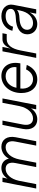

<svg xmlns="http://www.w3.org/2000/svg" viewBox="1116 -1672 572 2845"><g transform="rotate(-90 1402.5 -250.0)"><path d="M726 -305 667 0H732L791 -305C815 -429 757 -516 650 -516C575 -516 509 -473 474 -405C459 -473 409 -516 336 -516C270 -516 213 -482 178 -424L193 -500H128L31 0H96L146 -257C172 -377 241 -453 324 -453C395 -453 427 -398 408 -305L349 0H414L462 -249C487 -374 557 -453 642 -453C713 -453 745 -398 726 -305Z M1056 16C1124 16 1183 -20 1219 -78L1204 0H1269L1366 -500H1301L1252 -246C1225 -125 1155 -47 1069 -47C995 -47 961 -104 979 -196L1038 -500H973L914 -196C890 -71 949 16 1056 16Z M1649 16C1745 16 1819 -38 1863 -140L1796 -150C1764 -83 1712 -47 1650 -47C1558 -47 1500 -127 1513 -235H1886L1889 -257C1912 -408 1832 -516 1699 -516C1555 -516 1446 -389 1446 -220C1446 -76 1525 16 1649 16ZM1829 -293H1524C1543 -391 1610 -453 1695 -453C1785 -453 1842 -386 1829 -293Z M1967 0H2032L2077 -233C2103 -367 2160 -437 2243 -437H2320L2332 -500H2243C2182 -500 2137 -460 2105 -377L2129 -500H2064Z M2468 16C2541 16 2603 -26 2640 -96L2622 0H2687L2753 -339C2773 -440 2701 -516 2585 -516C2478 -516 2392 -451 2368 -353L2429 -343C2446 -412 2505 -453 2586 -453C2652 -453 2693 -426 2693 -380C2694 -331 2650 -306 2555 -302C2403 -297 2316 -235 2316 -132C2316 -45 2379 16 2468 16ZM2485 -47C2423 -47 2383 -82 2383 -135C2383 -203 2446 -244 2555 -248C2613 -250 2654 -262 2678 -285L2668 -238C2645 -121 2574 -47 2485 -47Z"/></g></svg>

Font: Uncut Sans Book Italic
Style: Regular
Weight: 350
Italic angle: -11°
Designer: Kasper Nordkvist
Foundry: UNCUT.wtf
Version: Version 1.304;Glyphs 3.2 (3246)